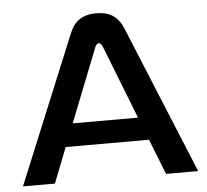

<svg xmlns="http://www.w3.org/2000/svg" viewBox="-50 -732 845 785"><g transform="rotate(-5 372.5 -339.5)"><path d="M263 -607 13 0H144L201 -145H543L600 0H732L482 -608C464 -651 434 -679 373 -679C311 -679 281 -651 263 -607ZM238 -239 358 -543C363 -554 369 -556 373 -556C376 -556 382 -554 387 -543L506 -239Z"/></g></svg>

Font: LT Wave Medium
Style: Regular
Weight: 500
Designer: Daniel Lyons
Version: Version 2.5 (Glyphs App)